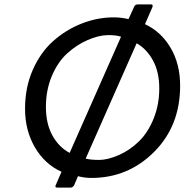

<svg xmlns="http://www.w3.org/2000/svg" viewBox="-20 -803 840 874"><path d="M301 51H241Q228 51 234 39L260 -21Q183 -56 138.5 -133Q94 -210 94 -307.5Q94 -405 129 -484.5Q164 -564 221.5 -615.5Q279 -667 351 -695.5Q423 -724 498 -724Q531 -724 565 -716L590 -771Q594 -783 608 -783H667Q678 -783 674 -771L640 -693Q713 -659 756.5 -585.5Q800 -512 800 -413Q800 -230 681.5 -111.5Q563 7 396 7Q365 7 335 -1L318 39Q312 51 301 51ZM297 -107 531 -636Q507 -644 467.5 -643Q428 -642 378.5 -620.5Q329 -599 286 -560Q243 -521 216 -457Q189 -393 189 -316.5Q189 -240 218.5 -186.5Q248 -133 297 -107ZM370 -81Q393 -75 431.5 -75Q470 -75 520.5 -97Q571 -119 612.5 -159.5Q654 -200 679.5 -263.5Q705 -327 705 -401Q705 -475 676.5 -527.5Q648 -580 602 -606Z"/></svg>

Font: Sanchez
Style: Italic
Weight: 400
Designer: Daniel Hernández
Foundry: LatinoType
Version: Version 1.001